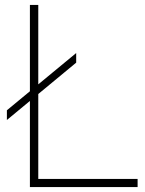

<svg xmlns="http://www.w3.org/2000/svg" viewBox="-20 -760 588 780"><path d="M8 -272.5V-312L289.5 -544.5V-505.5ZM101.5 0V-740H135.5V-33H539V0Z"/></svg>

Font: Encode Sans SC SemiExpanded Thin
Style: Regular
Weight: 250
Width: 6
Designer: Multiple Designers
Foundry: Impallari Type
Version: Version 3.002